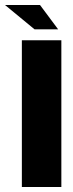

<svg xmlns="http://www.w3.org/2000/svg" viewBox="-63 -753 292 773"><path d="M25 0V-591H184V0ZM76 -635 -43 -733H98L171 -635Z"/></svg>

Font: Alumni Sans Black
Style: Regular
Weight: 900
Designer: Robert E. Leuschke
Foundry: Robert E. Leuschke
Version: Version 1.018